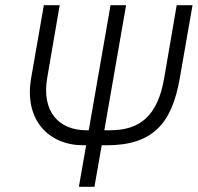

<svg xmlns="http://www.w3.org/2000/svg" viewBox="-20 -720 762 740"><path d="M312 -218H336L325 -160H312L406 -700H466L372 -160H347L351 -218H405C518 -218 588 -272 613 -420L661 -700H722L673 -419C643 -246 571 -160 390 -160H372L344 0H284L312 -160H302C169 -160 72 -256 100 -419L149 -700H210L162 -420C139 -287 210 -218 312 -218Z"/></svg>

Font: Fixel Text 20240404 Light
Style: Italic
Weight: 300
Width: 4
Italic angle: -10°
Designer: AlfaBravo + MacPaw
Foundry: Kyrylo Tkachov, Marchela Mozhyna, Serhii Makarenko, Maria Weinstein, Zakhar Kryvoshyya
Version: Version 1.211;Glyphs 3.2 (3225)